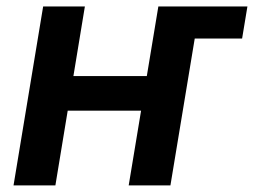

<svg xmlns="http://www.w3.org/2000/svg" viewBox="-20 -562 770 582"><path d="M521.5 -445.3 537.6 -542.5H730L713.9 -445.3ZM458.5 -331.5 440.9 -226.6H150.9L168.5 -331.5ZM237.3 -542.5 147.9 0H21L110.8 -542.5ZM586.4 -542.5 496.6 0H370.1L460 -542.5Z"/></svg>

Font: Inter 16pt SemiBold
Style: Italic
Weight: 600
Italic angle: -9.3988°
Version: Version 4.001;git-66647c0bb